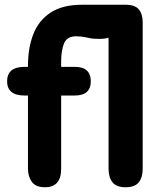

<svg xmlns="http://www.w3.org/2000/svg" viewBox="-20 -782 687 810"><path d="M170 8Q131 8 114.5 -14.5Q98 -37 98 -71V-379H84Q10 -379 10 -439Q10 -500 84 -500H98V-504Q98 -581 121 -639Q144 -697 194.5 -729.5Q245 -762 326 -762H510Q549 -762 565.5 -742.5Q582 -723 582 -687V-70Q582 -34 565.5 -13Q549 8 510 8Q471 8 454.5 -13Q438 -34 438 -70V-623Q424 -618 401 -618Q376 -618 364 -620Q352 -622 339.5 -625Q327 -628 302 -629Q262 -629 250 -598.5Q238 -568 238 -524V-500H295Q363 -500 363 -439Q363 -379 295 -379H238V-71Q238 -30 220.5 -11Q203 8 170 8Z"/></svg>

Font: Madimi One
Style: Regular
Weight: 400
Designer: Taurai Valerie Mtake, Mirko Velimirovic
Foundry: TaVaTake
Version: Version 1.000; ttfautohint (v1.8.4.7-5d5b)